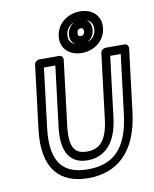

<svg xmlns="http://www.w3.org/2000/svg" viewBox="-100 -984 880 1096"><g transform="rotate(-10 340.0 -436.0)"><path d="M140 -287 182 -629H248L205 -278C187 -129 241 -64 336 -64C432 -64 505 -128 523 -278L566 -629H627L585 -287C560 -82 468 -13 330 -13C193 -13 115 -82 140 -287ZM90 -287C62 -62 158 37 323 37C489 37 607 -62 635 -287L680 -654C681 -665 673 -679 658 -679H547C536 -679 521 -669 519 -654L473 -278C457 -144 406 -114 342 -114C279 -114 238 -143 255 -278L301 -654C302 -665 294 -679 279 -679H163C152 -679 137 -669 135 -654ZM417 -723C366 -723 341 -750 346 -791C351 -831 383 -859 433 -859C482 -859 508 -832 503 -791C498 -750 467 -723 417 -723ZM411 -673C481 -673 544 -718 553 -791C562 -862 511 -909 440 -909C368 -909 305 -863 296 -791C287 -718 340 -673 411 -673ZM416 -719C453 -719 488 -748 493 -791C498 -833 471 -863 434 -863C396 -863 360 -833 355 -791C350 -748 378 -719 416 -719ZM422 -769C410 -769 403 -774 405 -791C407 -807 416 -813 428 -813C437 -813 445 -807 443 -791C441 -774 431 -769 422 -769Z"/></g></svg>

Font: Falling Sky
Style: OuObl
Weight: 400
Designer: Paul D. Hunt
Foundry: Adobe Systems Incorporated
Version: Version 1.02